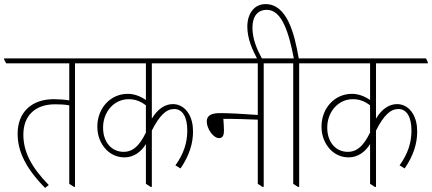

<svg xmlns="http://www.w3.org/2000/svg" viewBox="-39 -907 2108 937"><path d="M181 10 199 -4C113 -92 75 -167 75 -250C75 -343 133 -398 230 -398C252 -398 277 -397 299 -393V-10L322 5H327V-598H418V-603L408 -622H-19V-617L-9 -598H299V-417C275 -421 247 -423 224 -423C115 -423 47 -359 47 -254C47 -167 89 -83 181 10Z M569 -139C614 -139 651 -167 673 -204V-10L696 5H702V-270C740 -345 773 -375 811 -375C852 -375 875 -336 875 -270C875 -211 858 -157 817 -100L842 -85C885 -148 903 -207 903 -265C903 -299 896 -329 882 -352C865 -381 837 -399 805 -399C766 -399 730 -375 702 -328V-598H955V-603L946 -622H380V-617L390 -598H673V-419C644 -439 614 -449 584 -449C501 -449 436 -380 436 -289C436 -244 452 -205 480 -176C503 -153 533 -139 569 -139ZM464 -284C464 -363 519 -423 589 -423C620 -423 647 -413 673 -393V-260C642 -197 611 -166 564 -166C505 -166 464 -214 464 -284Z M1030 -233C1050 -233 1054 -250 1054 -271C1054 -289 1052 -311 1051 -327C1060 -327 1075 -327 1083 -327C1108 -327 1168 -325 1219 -323V-10L1242 5H1248V-598H1339V-603L1329 -622H918V-617L928 -598H1219V-346C1155 -351 1077 -355 1034 -355C989 -355 970 -341 970 -314C970 -280 1001 -233 1030 -233Z M1415 5H1421V-598H1512V-603L1502 -622H1419C1398 -743 1362 -887 1257 -887C1202 -887 1168 -841 1168 -777C1168 -717 1193 -664 1217 -618H1241C1215 -666 1193 -716 1193 -772C1193 -827 1218 -859 1263 -859C1338 -859 1371 -745 1395 -622H1301V-617L1311 -598H1392V-10Z M1663 -139C1708 -139 1745 -167 1767 -204V-10L1790 5H1796V-270C1834 -345 1867 -375 1905 -375C1946 -375 1969 -336 1969 -270C1969 -211 1952 -157 1911 -100L1936 -85C1979 -148 1997 -207 1997 -265C1997 -299 1990 -329 1976 -352C1959 -381 1931 -399 1899 -399C1860 -399 1824 -375 1796 -328V-598H2049V-603L2040 -622H1474V-617L1484 -598H1767V-419C1738 -439 1708 -449 1678 -449C1595 -449 1530 -380 1530 -289C1530 -244 1546 -205 1574 -176C1597 -153 1627 -139 1663 -139ZM1558 -284C1558 -363 1613 -423 1683 -423C1714 -423 1741 -413 1767 -393V-260C1736 -197 1705 -166 1658 -166C1599 -166 1558 -214 1558 -284Z"/></svg>

Font: Noto Serif Devanagari ExtraCondensed Thin
Style: Regular
Weight: 100
Width: 2
Designer: Universal Thirst, Indian Type Foundry and the Monotype Design Team
Foundry: Monotype Imaging Inc.
Version: Version 2.004